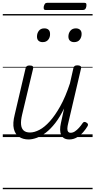

<svg xmlns="http://www.w3.org/2000/svg" viewBox="-20 -986 686 1381"><path d="M185 17Q146 17 117.5 -1.5Q89 -20 79.5 -59.5Q70 -99 86 -162L164 -495Q167 -506 173 -510.5Q179 -515 193 -515Q209 -515 215 -509.5Q221 -504 218 -492L139 -161Q129 -119 131.5 -90.5Q134 -62 150 -47.5Q166 -33 196 -33Q227 -33 263.5 -52Q300 -71 338 -113Q376 -155 413.5 -222Q451 -289 483 -386L508 -496Q511 -507 517 -511.5Q523 -516 537 -516Q552 -516 559 -510.5Q566 -505 563 -494L471 -101Q465 -78 464.5 -62.5Q464 -47 470 -39Q476 -31 488 -31Q504 -31 519 -41Q534 -51 548 -66.5Q562 -82 574 -100Q579 -108 586 -109Q593 -110 602 -104Q611 -99 612.5 -92.5Q614 -86 610 -79Q598 -58 578.5 -35.5Q559 -13 533.5 2Q508 17 479 17Q456 17 441.5 8.5Q427 0 420 -15Q413 -30 412.5 -52Q412 -74 418 -100L441 -206Q411 -144 377.5 -101Q344 -58 310 -32Q276 -6 244 5.5Q212 17 185 17ZM287 -683Q268 -683 257 -693Q246 -703 246 -723Q246 -747 259.5 -764.5Q273 -782 299 -782Q318 -782 329 -772Q340 -762 340 -742Q341 -718 327 -700.5Q313 -683 287 -683ZM513 -683Q495 -683 483.5 -693Q472 -703 472 -723Q472 -747 486 -764.5Q500 -782 526 -782Q544 -782 555.5 -772Q567 -762 567 -742Q567 -718 553.5 -700.5Q540 -683 513 -683ZM311 -914Q298 -914 295.5 -921Q293 -928 295 -940Q298 -952 303.5 -959Q309 -966 321 -966H586Q598 -966 600.5 -959Q603 -952 601 -940Q599 -927 593 -920.5Q587 -914 576 -914ZM0 365H646V375H0ZM0 -20H646V0H0ZM0 -505H646V-500H0ZM0 -885H646V-875H0Z"/></svg>

Font: Playwrite AT Guides
Style: Italic
Weight: 400
Italic angle: -13.0072°
Designer: Veronika Burian, José Scaglione
Foundry: TypeTogether
Version: Version 1.002